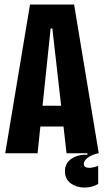

<svg xmlns="http://www.w3.org/2000/svg" viewBox="-20 -680 461 852"><path d="M113.2 -660H308.8L418.2 0H275.3L212.3 -553.7H204.7L146.7 0H3.2ZM98.8 -210.7H316.8V-118.5H98.8ZM268.2 79.7Q268.2 44.5 296.8 24.6Q325.5 4.7 367.8 6.8V-5H416V0Q384.7 7.5 368.2 20.8Q351.8 34.2 351.8 46.8Q351.8 59.3 362.2 62.7Q372.7 66 387.5 63.7Q402.3 61.3 415.7 56.2V136.2Q388.2 152.8 353.2 152.3Q318.2 151.8 293.2 133.1Q268.2 114.3 268.2 79.7Z"/></svg>

Font: Bricolage Grotesque 96pt Condensed ExBd
Style: Regular
Weight: 800
Width: 3
Designer: Mathieu Triay
Foundry: Atelier Triay
Version: Version 1.001;Glyphs 3.2 (3207)